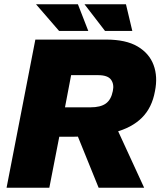

<svg xmlns="http://www.w3.org/2000/svg" viewBox="-20 -887 763 907"><path d="M11 0 147 -700H482Q575 -700 630 -667.5Q685 -635 705.5 -580Q726 -525 712 -456Q698 -378 650 -330.5Q602 -283 521 -262Q440 -241 322 -241H260L213 0ZM287 -380H408Q455 -380 480 -398Q505 -416 513 -457Q520 -489 504.5 -510.5Q489 -532 443 -532H316ZM446 0 343 -254 528 -289 661 0ZM259 -741 150 -867H348L397 -741ZM476 -741 379 -867H575L605 -741Z"/></svg>

Font: REM ExtraBold
Style: Italic
Weight: 800
Italic angle: -11°
Designer: Octavio Pardo
Foundry: Ashler Design
Version: Version 1.005;gftools[0.9.28]